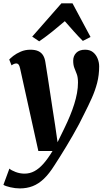

<svg xmlns="http://www.w3.org/2000/svg" viewBox="-52 -852 613 1124"><path d="M65.5 -452Q62 -468 56.8 -474.2Q51.5 -480.5 44 -480.5Q37 -480.5 30.2 -477.8Q23.5 -475 15.5 -469.5L2 -503.5Q8.5 -511 26 -524.8Q43.5 -538.5 69.5 -549.8Q95.5 -561 126 -561Q154.5 -561 172.5 -552.5Q190.5 -544 200.2 -528Q210 -512 213.5 -489Q220.5 -444.5 227.8 -398.5Q235 -352.5 242 -305.5Q249 -258.5 256.2 -212Q263.5 -165.5 270.5 -120L285 -19.5L325.5 -102.5Q343 -138.5 357.5 -173.5Q372 -208.5 382.5 -242Q393 -275.5 398.8 -307.2Q404.5 -339 404.5 -368.5Q404.5 -399.5 397.5 -418Q390.5 -436.5 383.5 -453.8Q376.5 -471 376.5 -497Q376.5 -524.5 394.5 -542.8Q412.5 -561 446 -561Q474 -561 492 -546.8Q510 -532.5 519.2 -510Q528.5 -487.5 528.5 -463Q528.5 -412.5 516.8 -367Q505 -321.5 485.2 -277.5Q465.5 -233.5 441.5 -186.5Q428 -158 410.8 -125.5Q393.5 -93 374.2 -59.5Q355 -26 335.8 5.8Q316.5 37.5 298.8 65.8Q281 94 267 115.5Q236 165 204.8 194.8Q173.5 224.5 139.2 237.8Q105 251 64.5 251Q37 251 8 244.2Q-21 237.5 -32 230L3 135Q13.5 145 39.2 154.8Q65 164.5 91.5 164.5Q122.5 164.5 149.2 150.2Q176 136 202 106.8Q228 77.5 255.5 32H172.5ZM177.5 -610 136.5 -637.5 307.5 -832.5H372.5L478 -635.5L433 -612.5Q406.5 -638.5 380 -668.5Q353.5 -698.5 327.5 -728Q292 -697.5 254 -667Q216 -636.5 177.5 -610Z"/></svg>

Font: Merriweather 36pt ExtraBold
Style: Italic
Weight: 800
Italic angle: -7.8°
Version: Version 2.101